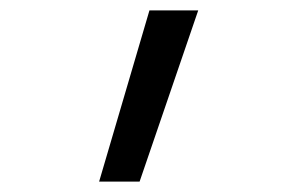

<svg xmlns="http://www.w3.org/2000/svg" viewBox="-20 -158 565 370"><path d="M171 192 268 -138H362L249 192Z"/></svg>

Font: Iosevka Pride
Style: Regular
Weight: 400
Monospace: yes
Designer: Belleve Invis
Foundry: Belleve Invis
Version: Version 30.3.1; ttfautohint (v1.8.4)